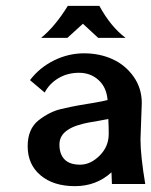

<svg xmlns="http://www.w3.org/2000/svg" viewBox="-20 -619 512 650"><path d="M348.1 -165.5Q348.1 -190.4 346.7 -216.3Q336.4 -213.9 316.2 -210.4Q295.9 -207 279.8 -204.1Q263.7 -201.2 244.1 -195.1Q224.6 -189 211.9 -180.7Q181.2 -162.1 181.2 -129.6Q181.2 -97.2 198.5 -79.3Q215.8 -61.5 251.2 -61.5Q286.6 -61.5 317.4 -92.3Q348.1 -123 348.1 -165.5ZM460 -270Q460 -270 455.6 -147.5Q455.6 -92.8 471.7 3.9H358.9L357.4 -35.6Q306.2 11.2 233.6 11.2Q161.1 11.2 117.4 -25.4Q73.7 -62 73.7 -124Q73.7 -182.6 110.8 -211.9Q147.9 -240.7 186.5 -249.8Q225.1 -258.8 248.3 -262.7Q271.5 -266.6 299.3 -271.2Q327.1 -275.9 344.2 -280.3Q340.8 -323.2 313.7 -347.9Q286.6 -372.6 247.6 -372.6Q208.5 -372.6 177.7 -354.2Q147 -335.9 131.3 -305.7L81.5 -347.7Q114.3 -390.6 163.1 -414.6Q211.9 -438.5 264.4 -438.5Q316.9 -438.5 360.4 -418.9Q403.8 -399.4 431.9 -360.1Q460 -320.8 460 -270ZM405.3 -490.7H312.5L260.7 -538.6L208 -490.7H119.1Q166.5 -529.3 209.5 -599.1H316.4Q355 -528.3 405.3 -490.7Z"/></svg>

Font: Rachana
Style: Bold
Weight: 700
Designer: Hussain KH
Foundry: Hussain KH, Rajeesh K Nambiar, Santhosh Thottingal, Swathanthra Malayalam Computing (http://smc.org.in)
Version: Version 7.0.0+20221109